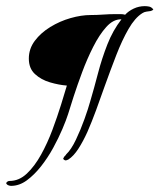

<svg xmlns="http://www.w3.org/2000/svg" viewBox="-53 -478 520 626"><path d="M-17 128Q-21 128 -26 126Q-31 124 -33 119Q-29 112 -22 112Q9 112 34.5 88Q60 64 81 26Q102 -12 118 -55Q134 -98 146 -136.5Q158 -175 165 -199Q139 -201 110 -209.5Q81 -218 61 -236.5Q41 -255 41 -287Q41 -319 60.5 -345Q80 -371 111 -390Q142 -409 177 -419Q212 -429 243 -429Q263 -429 283.5 -430.5Q304 -432 325 -432Q333 -432 340.5 -432Q348 -432 355 -430Q366 -442 383 -450Q400 -458 419 -458Q426 -458 433.5 -456.5Q441 -455 447 -447Q444 -444 442 -443.5Q440 -443 438 -442Q431 -441 424 -440Q417 -439 411 -435Q387 -420 366 -383.5Q345 -347 326 -298Q307 -249 288 -196Q274 -156 260 -118Q246 -80 232 -48Q218 -17 202.5 7Q187 31 170 42Q164 45 161 45Q159 45 156 43Q153 41 153 39Q156 32 161 28L163 25Q179 10 194.5 -22.5Q210 -55 222.5 -90Q235 -125 241 -147Q254 -191 266.5 -239Q279 -287 297 -333Q315 -379 343 -415H341Q316 -415 293.5 -390Q271 -365 251 -325.5Q231 -286 215 -243Q199 -200 187 -163Q175 -126 169 -106Q163 -87 150.5 -57.5Q138 -28 120.5 4Q103 36 81 64Q59 92 34.5 110Q10 128 -17 128Z"/></svg>

Font: Qwitcher Grypen
Style: Bold
Weight: 700
Designer: Robert E. Leuschke
Foundry: Robert E. Leuschke
Version: Version 1.100; ttfautohint (v1.8.3)